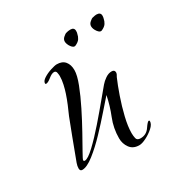

<svg xmlns="http://www.w3.org/2000/svg" viewBox="-87 -351 403 429"><g transform="rotate(-30 114.0 -136.5)"><path d="M155 14Q139 14 131 3Q123 -8 123 -22Q123 -48 132.5 -71.5Q142 -95 147 -120Q138 -110 121.5 -91Q105 -72 85.5 -51.5Q66 -31 47.5 -16.5Q29 -2 17 -2Q11 -2 11 -9Q11 -15 13.5 -22Q16 -29 18 -34Q26 -56 34.5 -78Q43 -100 51 -121Q56 -132 61 -144Q66 -156 70 -168Q73 -177 75.5 -188Q78 -199 78 -209Q78 -212 77 -217.5Q76 -223 71 -223Q65 -223 56.5 -216Q48 -209 43 -209Q41 -209 41 -211Q41 -217 49.5 -222.5Q58 -228 69 -231.5Q80 -235 85 -235Q99 -235 106 -226.5Q113 -218 113 -204Q113 -191 104.5 -169Q96 -147 83.5 -122Q71 -97 58.5 -74.5Q46 -52 37.5 -37Q29 -22 29 -20Q29 -17 32 -17Q40 -17 57.5 -33.5Q75 -50 95 -73Q115 -96 131.5 -116Q148 -136 154 -143Q159 -149 167 -154.5Q175 -160 183 -160Q191 -160 191 -153Q191 -149 187 -143Q180 -127 172 -104Q164 -81 158.5 -58Q153 -35 153 -18Q153 -11 154.5 -4.5Q156 2 165 2Q180 2 188.5 -10.5Q197 -23 200 -23Q202 -23 202 -21Q202 -13 193 -5Q184 3 173 8.5Q162 14 155 14ZM142 -250Q137 -248 131.5 -255.5Q126 -263 126 -270Q126 -276 131.5 -280.5Q137 -285 138 -285Q141 -286 144 -286.5Q147 -287 150 -287Q160 -287 160 -278Q160 -273 159 -271Q158 -265 154.5 -259.5Q151 -254 142 -250ZM210 -250Q205 -248 199.5 -255.5Q194 -263 194 -270Q194 -276 199.5 -280.5Q205 -285 206 -285Q214 -287 217 -287Q228 -287 228 -278Q228 -274 227 -271Q226 -265 222.5 -259.5Q219 -254 210 -250Z"/></g></svg>

Font: Sassy Frass
Style: Regular
Weight: 400
Designer: Robert E. Leuschke
Foundry: Robert E. Leuschke
Version: Version 1.010; ttfautohint (v1.8.3)